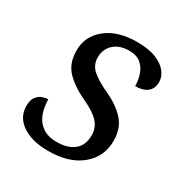

<svg xmlns="http://www.w3.org/2000/svg" viewBox="-135 -651 734 767"><g transform="rotate(30 232.0 -267.5)"><path d="M190 10Q115 10 70 -20.5Q25 -51 25 -103Q25 -130 36 -144.5Q47 -159 61.5 -164Q76 -169 88 -169Q88 -134 99 -104Q110 -74 135.5 -56Q161 -38 202 -38Q252 -38 281 -61.5Q310 -85 310 -131Q310 -166 287 -191Q264 -216 209 -241Q154 -267 121 -301.5Q88 -336 88 -396Q88 -461 140.5 -503Q193 -545 281 -545Q336 -545 370 -531Q404 -517 420.5 -495Q437 -473 437 -450Q437 -419 417 -403.5Q397 -388 362 -388Q362 -415 353.5 -440.5Q345 -466 325.5 -482.5Q306 -499 272 -499Q227 -499 201 -475Q175 -451 175 -413Q175 -379 200 -356.5Q225 -334 277 -310Q332 -285 364.5 -249Q397 -213 397 -155Q397 -82 341.5 -36Q286 10 190 10Z"/></g></svg>

Font: NotoSerif-Italic
Style: Regular
Weight: 400
Italic angle: -12°
Designer: Monotype Design Team
Foundry: Monotype Imaging Inc.
Version: Version 2.007; ttfautohint (v1.8) -l 8 -r 50 -G 200 -x 14 -D